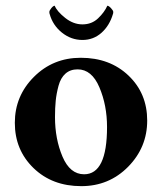

<svg xmlns="http://www.w3.org/2000/svg" viewBox="-20 -636 560 663"><path d="M350.6 -616.2Q355.5 -616.2 363.3 -607.9Q371.1 -599.6 371.1 -594.7Q371.1 -589.8 370.1 -587.9Q358.4 -547.9 330.6 -522.9Q302.7 -498 264.6 -498Q225.6 -498 193.8 -523.4Q162.1 -548.8 151.4 -587.9Q150.4 -589.8 150.4 -594.7Q150.4 -599.6 157.2 -607.9Q164.1 -616.2 168.9 -616.2Q176.8 -596.7 205.1 -574.2Q233.4 -551.8 264.6 -551.8Q296.9 -551.8 318.8 -572.8Q340.8 -593.8 350.6 -616.2ZM248 -396.5Q222.7 -396.5 206.1 -381.8Q189.5 -367.2 182.1 -339.8Q174.8 -312.5 172.4 -288.1Q169.9 -263.7 169.9 -231.4Q169.9 -156.2 195.8 -95.2Q221.7 -34.2 270.5 -34.2Q349.6 -34.2 349.6 -197.3Q349.6 -272.5 323.2 -334.5Q296.9 -396.5 248 -396.5ZM258.8 -436.5Q359.4 -436.5 423.8 -375Q488.3 -313.5 488.3 -219.7Q488.3 -127 422.4 -60.1Q356.4 6.8 260.7 6.8Q160.2 6.8 95.7 -55.7Q31.2 -118.2 31.2 -211.9Q31.2 -304.7 97.2 -370.6Q163.1 -436.5 258.8 -436.5Z"/></svg>

Font: Crimson
Style: Bold
Weight: 700
Version: Version 0.8 ; ttfautohint (v1.00) -l 8 -r 50 -G 200 -x 14 -D